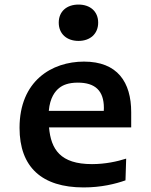

<svg xmlns="http://www.w3.org/2000/svg" viewBox="-20 -808 660 840"><path d="M239.5 -423.5C254.5 -435.5 279 -446.5 320.5 -446.5C396 -446.5 434.5 -411.5 434.5 -335.5C434.5 -331 434.5 -327 434 -323H193.5C198.5 -381 221.5 -409.5 239.5 -423.5ZM65.5 -248.5C65.5 -77 163 12 346 12C423 12 485.5 -3.5 529 -19L532 -114C493 -101.5 440.5 -90 382.5 -90C243.5 -90 203 -155 194.5 -250.5H554V-317C554 -448.5 494 -538.5 347.5 -538.5C207 -538.5 65.5 -454.5 65.5 -248.5ZM237 -709C237 -660 272 -629 323.5 -629C374.5 -629 409.5 -660 409.5 -709C409.5 -758 374.5 -788 323.5 -788C272 -788 237 -758 237 -709Z"/></svg>

Font: Monaspace Argon SemiBold
Style: Regular
Weight: 600
Designer: Riley Cran & the Lettermatic Team
Foundry: Lettermatic
Version: Version 1.000 (Monaspace Argon)